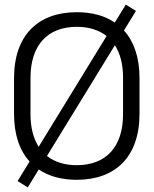

<svg xmlns="http://www.w3.org/2000/svg" viewBox="-20 -767 667 834"><path d="M313.5 14C480 14 586 -84.5 586 -272.5V-427.5C586 -517.5 562 -586.5 518.5 -634.5L570.5 -719.5L526.5 -747L478.5 -669C435 -699 379 -714 313.5 -714C147 -714 41 -615.5 41 -427.5V-272.5C41 -182.5 65 -113.5 108.5 -65.5L56.5 19.5L100.5 47L148.5 -31C192 -1 248 14 313.5 14ZM313.5 -49.5C260.5 -49.5 217 -63.5 184 -89.5L479 -570.5C502.5 -534.5 514.5 -487 514.5 -429.5V-270.5C514.5 -130 441.5 -49.5 313.5 -49.5ZM112.5 -270.5V-429.5C112.5 -570 186 -650.5 313.5 -650.5C366.5 -650.5 410 -636.5 443 -610.5L148 -129.5C125 -165.5 112.5 -213 112.5 -270.5Z"/></svg>

Font: MCL Standard Light
Style: Regular
Weight: 300
Designer: Květoslav Bartoš
Foundry: Florian Karsten
Version: Version 1.001;Glyphs 3.2.3 (3260)